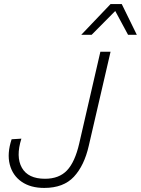

<svg xmlns="http://www.w3.org/2000/svg" viewBox="-20 -914 692 943"><path d="M197 9Q130 9 86 -21.5Q42 -52 28 -106Q14 -160 37 -230L85 -233Q57 -144 87.5 -90Q118 -36 201 -36Q270 -36 309 -77Q348 -118 369 -209L473 -660H523L416 -198Q394 -101 343 -46Q292 9 197 9ZM578 -894 652 -743H609L546 -860L430 -743H379L523 -894Z"/></svg>

Font: Work Sans Light
Style: Italic
Weight: 300
Italic angle: -13°
Designer: Wei Huang
Foundry: Wei Huang
Version: Version 2.010; ttfautohint (v1.8.3)